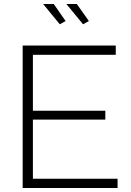

<svg xmlns="http://www.w3.org/2000/svg" viewBox="-20 -937 652 957"><path d="M195 -917H248L307 -832L278 -816ZM311 -917H363L423 -832L394 -816ZM566 -46V0H93V-710H557V-664H144V-385H505V-341H144V-46Z"/></svg>

Font: Raleway-v4020 Light
Style: Regular
Weight: 300
Designer: Matt McInerney, Pablo Impallari, Rodrigo Fuenzalida
Foundry: Matt McInerney, Pablo Impallari, Rodrigo Fuenzalida
Version: Version 4.020;PS 004.020;hotconv 1.0.88;makeotf.lib2.5.64775